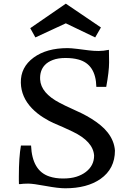

<svg xmlns="http://www.w3.org/2000/svg" viewBox="-20 -1016 706 1044"><path d="M572.3 -745.1Q573.2 -725.6 573.2 -676.5Q573.2 -627.4 557.6 -543.5H503.9Q501 -667 406.2 -692.4Q376.5 -700.7 335.9 -700.7Q295.4 -700.7 267.3 -689.9Q239.3 -679.2 223.6 -662.1Q195.8 -632.3 198.2 -584Q202.1 -509.8 305.7 -456.1Q336.4 -439.9 367.4 -426.3Q398.4 -412.6 425.5 -399.2Q452.6 -385.7 478 -369.9Q503.4 -354 525.6 -335.9Q547.9 -317.9 564.9 -296.4Q601.1 -250.5 605 -197.3Q605 -98.1 526.4 -43Q453.6 7.8 334.5 7.8Q296.4 7.8 228 -4.9Q159.7 -17.6 133.1 -17.6Q106.4 -17.6 86.9 -14.6L83 -15.6Q82.5 -26.4 82.5 -37.1V-57.6Q82.5 -160.6 93.8 -224.6H148.9Q154.8 -87.4 248 -56.6Q281.2 -45.4 323 -45.4Q364.7 -45.4 395 -54.9Q425.3 -64.5 446.8 -81.1Q491.7 -115.7 491.7 -169.9Q486.8 -247.1 374 -300.8Q341.3 -316.4 321.3 -325.2L296.4 -335.9Q291 -338.4 270.3 -347.2Q249.5 -356 215.1 -377.4Q180.7 -398.9 153.8 -426.8Q95.2 -487.8 93.3 -565.9Q91.3 -650.4 163.1 -703.1Q233.4 -754.4 347.7 -754.4Q365.2 -754.4 401.4 -750L462.9 -742.2Q489.3 -738.8 515.9 -738.8Q542.5 -738.8 572.3 -745.1ZM144.5 -862.8 337.9 -996.1 528.8 -866.7 497.6 -812.5 337.9 -889.2Q337.9 -889.2 172.4 -812.5Z"/></svg>

Font: HeadlandOne
Style: Regular
Weight: 400
Designer: Gary Lonergan
Foundry: Sorkin Type Co.
Version: Version 1.002